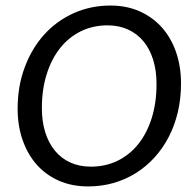

<svg xmlns="http://www.w3.org/2000/svg" viewBox="-20 -669 694 696"><path d="M636.2 -366.7Q636.2 -312 624.8 -263.2Q613.3 -214.4 591.8 -172.9Q570.3 -131.3 540 -98.1Q509.8 -64.9 472.4 -41.5Q435.1 -18.1 391.4 -5.6Q347.7 6.8 299.3 6.8Q240.2 6.8 192.9 -14.2Q145.5 -35.2 112.5 -72.8Q79.6 -110.4 61.8 -161.9Q43.9 -213.4 43.9 -274.9Q43.9 -356.4 69.6 -425Q95.2 -493.7 140.1 -543.5Q185.1 -593.3 246.8 -621.1Q308.6 -648.9 380.4 -648.9Q439.5 -648.9 486.8 -627.7Q534.2 -606.4 567.4 -568.8Q600.6 -531.2 618.4 -479.5Q636.2 -427.7 636.2 -366.7ZM547.4 -364.7Q547.4 -413.1 535.2 -452.4Q522.9 -491.7 500 -519.3Q477.1 -546.9 444.1 -562Q411.1 -577.1 369.6 -577.1Q317.4 -577.1 273.7 -555.9Q230 -534.7 198.5 -495.4Q167 -456.1 149.4 -400.6Q131.8 -345.2 131.8 -276.9Q131.8 -228.5 144 -189.5Q156.2 -150.4 179.2 -122.6Q202.1 -94.7 235.1 -79.8Q268.1 -64.9 309.1 -64.9Q361.8 -64.9 405.5 -85.9Q449.2 -106.9 480.7 -146Q512.2 -185.1 529.8 -240.5Q547.4 -295.9 547.4 -364.7Z"/></svg>

Font: Carlito
Style: Italic
Weight: 400
Italic angle: -7°
Designer: Lukasz Dziedzic
Foundry: tyPoland Lukasz Dziedzic
Version: Version 1.104